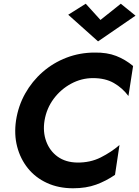

<svg xmlns="http://www.w3.org/2000/svg" viewBox="-20 -996 747 1030"><path d="M519 -889 628 -976 707 -912 506 -774 346 -917 440 -976ZM219 -350Q209 -289 228 -237.5Q247 -186 289.5 -155.5Q332 -125 394 -124Q464 -123 520.5 -151.5Q577 -180 621 -218L597 -58Q549 -25 495.5 -5.5Q442 14 372 14Q294 14 232 -14.5Q170 -43 129.5 -93.5Q89 -144 72 -209.5Q55 -275 66 -350Q78 -428 115 -494Q152 -560 208.5 -609.5Q265 -659 336.5 -686.5Q408 -714 488 -714Q554 -715 603 -696Q652 -677 694 -642L669 -481Q637 -524 591 -550.5Q545 -577 479 -577Q417 -577 361.5 -547Q306 -517 268 -466Q230 -415 219 -350Z"/></svg>

Font: Von Semi
Style: Italic
Weight: 600
Version: Version 4.000; ttfautohint (v1.8.4.7-5d5b)